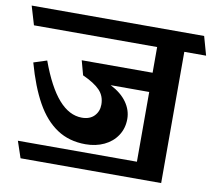

<svg xmlns="http://www.w3.org/2000/svg" viewBox="-99 -666 924 826"><g transform="rotate(10 363.0 -252.5)"><path d="M751 -497.6H655.8V75.7H41.5L17.1 3.4H537.1V-301.3H368.7Q416 -277.3 440.2 -243.2Q464.4 -209 464.4 -170.4Q464.4 -129.4 443.6 -97.9Q422.9 -66.4 386.7 -49.3Q350.6 -32.2 305.7 -32.2Q233.9 -32.2 180.9 -67.4Q127.9 -102.5 90.1 -170.2Q52.2 -237.8 23.9 -339.8L81.5 -358.4Q121.6 -248.5 168.5 -195.3Q215.3 -142.1 270.5 -142.1Q305.2 -142.1 324.5 -162.1Q343.8 -182.1 343.8 -211.9Q343.8 -249.5 319.8 -274.4Q295.9 -299.3 244.6 -322.3L227.5 -385.3H537.1V-497.6H-1L-25.4 -579.6H728Z"/></g></svg>

Font: Vesper Libre
Style: Bold
Weight: 700
Designer: Robert Keller & Kimya Gandhi
Foundry: Mota Italic
Version: Version 1.058